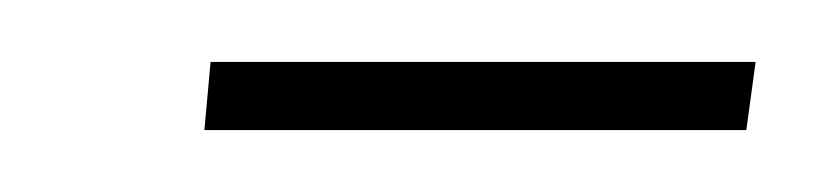

<svg xmlns="http://www.w3.org/2000/svg" viewBox="-20 -611 264 62"><path d="M46 -569 48 -591H224L221 -569Z"/></svg>

Font: Alumni Sans ExtraLight
Style: Italic
Weight: 250
Italic angle: -8°
Version: Version 1.016